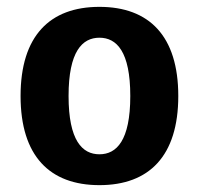

<svg xmlns="http://www.w3.org/2000/svg" viewBox="-20 -530 580 560"><path d="M360 -250C360 -120 320 -80 270 -80C220 -80 180 -120 180 -250C180 -380 220 -420 270 -420C320 -420 360 -380 360 -250ZM500 -250C500 -425 415 -510 270 -510C125 -510 40 -425 40 -250C40 -75 125 10 270 10C415 10 500 -75 500 -250Z"/></svg>

Font: Scada
Style: Bold
Weight: 700
Designer: Jovanny Lemonad
Foundry: Jovanny Lemonad
Version: Version 3.005